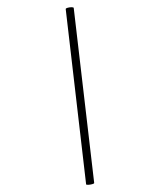

<svg xmlns="http://www.w3.org/2000/svg" viewBox="-277 -810 877 1054"><g transform="rotate(-30 161.5 -282.5)"><path d="M-9 170Q-11 173 -22 170Q-33 167 -42.5 162Q-52 157 -51 154L333 -735Q335 -739 346 -736Q357 -733 366.5 -727.5Q376 -722 374 -718Z"/></g></svg>

Font: Cormorant Light
Style: Bold Italic
Weight: 700
Italic angle: -10°
Version: Version 4.000